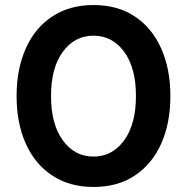

<svg xmlns="http://www.w3.org/2000/svg" viewBox="-20 -732 744 764"><path d="M352 12Q257 12 188 -33.5Q119 -79 82.5 -160.5Q46 -242 46 -350Q46 -457 82.5 -539Q119 -621 188 -666.5Q257 -712 352 -712Q448 -712 516.5 -666.5Q585 -621 621.5 -539Q658 -457 658 -350Q658 -242 621.5 -160.5Q585 -79 516.5 -33.5Q448 12 352 12ZM352 -109Q427 -109 474 -173.5Q521 -238 521 -350Q521 -462 474 -526Q427 -590 352 -590Q277 -590 230 -526Q183 -462 183 -350Q183 -238 230 -173.5Q277 -109 352 -109Z"/></svg>

Font: DM Sans
Style: Bold
Weight: 700
Designer: Colophon Foundry, Jonny Pinhorn
Foundry: Colophon Foundry
Version: Version 4.004; ttfautohint (v1.8.4.7-5d5b)